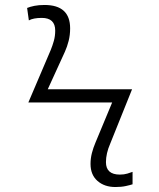

<svg xmlns="http://www.w3.org/2000/svg" viewBox="-20 -743 640 772"><path d="M513 -2V-52Q505 -49 492 -45Q479 -41 462 -41Q406 -41 406 -91Q406 -126 423 -165L511 -384H172L241 -535Q250 -555 256 -578.5Q262 -602 262 -629Q262 -723 159 -723Q136 -723 118.5 -719.5Q101 -716 89 -711L96 -661Q114 -671 148 -671Q202 -671 202 -620Q202 -598 196.5 -578.5Q191 -559 184 -542L94 -331H431L364 -170Q355 -149 349.5 -127.5Q344 -106 344 -84Q344 -40 372 -15.5Q400 9 444 9Q468 9 486 5Q504 1 513 -2Z"/></svg>

Font: Noto Sans Mono UI Light
Style: Regular
Weight: 300
Designer: Monotype Design team
Foundry: Monotype Imaging Inc.
Version: 1.000